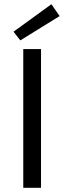

<svg xmlns="http://www.w3.org/2000/svg" viewBox="-20 -888 303 908"><path d="M90 0H174V-656H90ZM76 -697 262 -812 223 -868 44 -738Z"/></svg>

Font: DAIFUKU Sans
Style: Regular
Weight: 400
Designer: Original font ‘Source Han Sans JP’ : Paul D. Hunt
Foundry: Daifuku
Version: Version 1.000